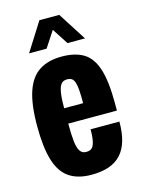

<svg xmlns="http://www.w3.org/2000/svg" viewBox="-113 -791 643 869"><g transform="rotate(-15 208.5 -356.5)"><path d="M207 12Q143 12 102.5 -15.5Q62 -43 43.5 -104Q25 -165 25 -264Q25 -365 45.5 -425.5Q66 -486 108 -513Q150 -540 213 -540Q276 -540 315.5 -516Q355 -492 373.5 -434Q392 -376 392 -273V-239H164Q164 -188 167.5 -156Q171 -124 181 -109Q191 -94 210 -94Q223 -94 231.5 -99Q240 -104 245 -115Q250 -126 252.5 -144Q255 -162 255 -188H390Q390 -136 379 -98.5Q368 -61 345.5 -36.5Q323 -12 288.5 0Q254 12 207 12ZM164 -311H253Q253 -346 251.5 -369.5Q250 -393 245.5 -407.5Q241 -422 232.5 -428Q224 -434 210 -434Q191 -434 181.5 -421Q172 -408 168 -381Q164 -354 164 -311ZM75 -592 159 -725H252L337 -592H255L187 -697H226L157 -592Z"/></g></svg>

Font: Archivo ExtraCondensed ExtraBold
Style: Regular
Weight: 800
Width: 2
Designer: Hector Gatti
Foundry: Omnibus-Type
Version: Version 2.001